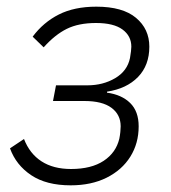

<svg xmlns="http://www.w3.org/2000/svg" viewBox="-20 -544 514 576"><path d="M192 12Q119 12 73.5 -18.5Q28 -49 10 -99L52 -127Q69 -83 104.5 -60Q140 -37 193 -37Q254 -37 291 -61.5Q328 -86 338 -128Q340 -138 341 -148Q342 -158 342 -165Q342 -200 314.5 -220.5Q287 -241 233 -241H139L148 -288H242Q289 -288 325.5 -309.5Q362 -331 370 -370Q372 -382 373 -390.5Q374 -399 374 -404Q374 -436 347.5 -455.5Q321 -475 268 -475Q216 -475 180.5 -457.5Q145 -440 111 -402L78 -434Q110 -477 156.5 -500.5Q203 -524 269 -524Q348 -524 388 -490.5Q428 -457 428 -404Q428 -348 394 -313Q360 -278 301 -269V-266Q345 -260 370.5 -235Q396 -210 396 -165Q396 -114 371 -74Q346 -34 300 -11Q254 12 192 12Z"/></svg>

Font: IBM Plex Sans Light
Style: Italic
Weight: 300
Italic angle: -11.31°
Designer: Mike Abbink, Paul van der Laan, Pieter van Rosmalen
Foundry: Bold Monday
Version: Version 3.201